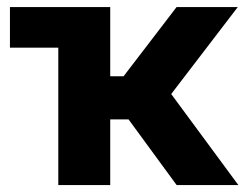

<svg xmlns="http://www.w3.org/2000/svg" viewBox="-20 -536 710 556"><path d="M148.8 -515.6H299.2V-315.2H337.9L491.4 -515.6H668.6L475.8 -263.7L670.3 0H491.6L352.3 -190.2H299.2V0H148.8ZM8.8 -515.6H205.1V-398H8.8Z"/></svg>

Font: Intratopia Thin
Style: Regular
Weight: 100
Designer: Rasmus Andersson
Foundry: rsms
Version: Version 3.000;Glyphs 3.2.3 (3260)